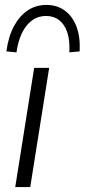

<svg xmlns="http://www.w3.org/2000/svg" viewBox="-20 -761 344 781"><path d="M42 0 119 -485H180L103 0ZM47 -548 6 -552Q14 -612 36.5 -654Q59 -696 92.5 -718.5Q126 -741 169 -741Q212 -741 243.5 -718Q275 -695 291 -653Q307 -611 304 -552L262 -548Q266 -618 240.5 -657Q215 -696 167 -696Q120 -696 88.5 -657Q57 -618 47 -548Z"/></svg>

Font: Nunito Sans 12pt ExtraLight 12pt Light
Style: Italic
Weight: 300
Italic angle: -9°
Version: Version 3.101;gftools[0.9.27]